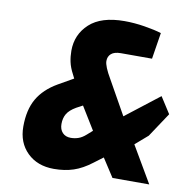

<svg xmlns="http://www.w3.org/2000/svg" viewBox="-82 -818 890 905"><g transform="rotate(10 362.5 -366.0)"><path d="M58 -166Q58 -246 88.5 -299Q119 -352 183 -389L255 -430L246 -448Q230 -478 224.5 -504Q219 -530 219 -557Q219 -635 275 -686.5Q331 -738 442 -738Q489 -738 538.5 -730Q588 -722 620 -712L600 -586H451Q420 -586 405 -573Q390 -560 390 -538Q390 -513 423 -457L514 -295L675 -420L725 -342L648 -226L588 -174L690 0H514L457 -88L413 -55Q370 -22 328 -8Q286 6 234 6Q155 6 106.5 -41.5Q58 -89 58 -166ZM359 -180 385 -203 318 -312 288 -296Q257 -278 245 -257.5Q233 -237 233 -209Q233 -183 247.5 -167.5Q262 -152 287 -152Q306 -152 323.5 -158Q341 -164 359 -180Z"/></g></svg>

Font: Exo ExtraBold
Style: Italic
Weight: 800
Italic angle: -9°
Designer: Natanael Gama
Foundry: Natanael Gama
Version: Version 1.500; ttfautohint (v1.6)